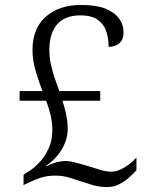

<svg xmlns="http://www.w3.org/2000/svg" viewBox="-20 -744 599 774"><path d="M412 10Q380 10 353.5 2Q327 -6 300 -15Q277 -23 254 -29.5Q231 -36 203 -36Q170 -36 144 -27.5Q118 -19 90 -5L75 2V-40L94 -52Q117 -66 139 -89.5Q161 -113 176 -145.5Q191 -178 191 -220Q191 -249 184 -279.5Q177 -310 166 -338H59V-377H151Q137 -414 124 -457Q111 -500 111 -543Q111 -629 164.5 -676.5Q218 -724 307 -724Q367 -724 404 -709.5Q441 -695 459.5 -670Q478 -645 478 -613Q478 -584 461 -569.5Q444 -555 418 -555Q418 -587 409 -616Q400 -645 375 -663.5Q350 -682 304 -682Q241 -682 210 -645.5Q179 -609 179 -544Q179 -511 186 -481Q193 -451 202 -424.5Q211 -398 219 -377H384V-338H232Q240 -313 246.5 -283Q253 -253 253 -224Q253 -197 242.5 -169.5Q232 -142 212.5 -118Q193 -94 166 -76L168 -74Q194 -87 212 -91Q230 -95 244 -95Q258 -95 275 -91Q292 -87 309.5 -82Q327 -77 340 -73Q361 -66 385 -59Q409 -52 428 -52Q447 -52 465.5 -60.5Q484 -69 501 -82Q518 -95 530 -109V-58Q518 -44 500 -28Q482 -12 460 -1Q438 10 412 10Z"/></svg>

Font: Noto Serif Tibetan Light
Style: Regular
Weight: 300
Version: Version 2.103